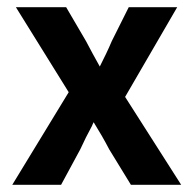

<svg xmlns="http://www.w3.org/2000/svg" viewBox="-20 -511 535 531"><path d="M149 0 202 -98C212 -120 223 -142 234 -162C236 -166 237 -170 239 -173C254 -149 269 -123 282 -98L342 0H481L326 -243L470 -491H336L289 -397C280 -375 267 -349 256 -327C243 -350 230 -374 218 -397L163 -491H24L170 -256L14 0Z"/></svg>

Font: Source Sans Pro SemBd
Style: Regular
Weight: 700
Designer: Paul D. Hunt
Foundry: Adobe Systems Incorporated
Version: Version 2.020;PS 2.0;hotconv 1.0.86;makeotf.lib2.5.63406